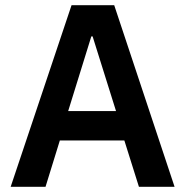

<svg xmlns="http://www.w3.org/2000/svg" viewBox="-20 -718 712 738"><path d="M514 0 458 -178H210L155 0H21L255 -698H419L651 0ZM336 -578H331L242 -291H426Z"/></svg>

Font: IBM Plex Sans Hebrew SmBld
Style: Regular
Weight: 600
Designer: Mike Abbink, Paul van der Laan, Pieter van Rosmalen, Yanek Iontef
Foundry: Bold Monday
Version: Version 1.3